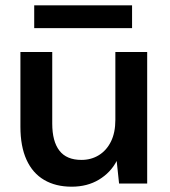

<svg xmlns="http://www.w3.org/2000/svg" viewBox="-20 -692 641 724"><path d="M250 12Q190 12 146.5 -13.5Q103 -39 80 -89.5Q57 -140 57 -214V-496H177V-226Q177 -159 204 -124Q231 -89 287 -89Q324 -89 353 -107Q382 -125 398.5 -158.5Q415 -192 415 -240V-496H535V0H429L420 -85Q397 -41 353 -14.5Q309 12 250 12ZM109 -586V-672H478V-586Z"/></svg>

Font: DM Sans 24pt SemiBold
Style: Regular
Weight: 600
Designer: Colophon Foundry, Jonny Pinhorn
Foundry: Colophon Foundry
Version: Version 4.004;gftools[0.9.30]